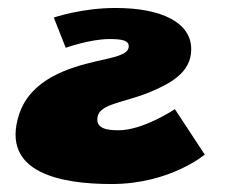

<svg xmlns="http://www.w3.org/2000/svg" viewBox="-20 -445 587 482"><path d="M270 -425C185 -425 115 -401 115 -401L145 -325C145 -325 206 -347 255 -347C291 -347 305 -342 303 -326C300 -307 265 -301 221 -291C152 -275 57 -246 28 -158C-20 -10 135 17 260 17C407 17 494 -57 494 -57L419 -171C419 -171 340 -118 278 -118C251 -118 219 -121 225 -152C231 -184 289 -187 352 -212C406 -234 459 -262 460 -319C462 -388 386 -425 270 -425Z"/></svg>

Font: Hussar Milosc
Style: Bold
Weight: 700
Foundry: Cannot Into Space Fonts
Version: Version 1.02